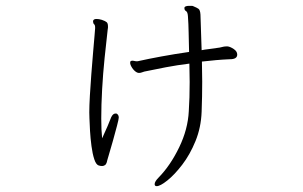

<svg xmlns="http://www.w3.org/2000/svg" viewBox="-20 -566 1040 658"><path d="M760 -407H757Q751 -407 746 -406Q741 -405 733 -403Q715 -400 697.5 -398Q680 -396 671 -394L667 -516Q666 -532 660 -536Q654 -540 644 -544Q641 -546 637 -546Q633 -546 629 -546Q614 -546 612 -540V-538Q612 -531 617.5 -528Q623 -525 624 -511Q626 -484 626.5 -453.5Q627 -423 628 -388Q579 -381 533 -372.5Q487 -364 456 -357Q453 -356 449 -356Q444 -356 441 -357Q438 -358 435 -358Q431 -358 429 -357Q426 -356 426 -351Q426 -344 432.5 -334Q439 -324 447 -319Q452 -316 456 -316Q462 -316 468 -318.5Q474 -321 481 -322Q509 -328 548.5 -335.5Q588 -343 629 -348Q629 -332 629.5 -316.5Q630 -301 630 -285Q630 -230 627 -185Q624 -123 594 -61Q564 1 524 42Q510 56 510 65Q510 72 517 72Q529 72 553.5 52.5Q578 33 604.5 -1.5Q631 -36 650 -82.5Q669 -129 671 -183Q672 -210 672.5 -235.5Q673 -261 673 -286Q673 -303 672.5 -320.5Q672 -338 672 -355Q698 -358 721 -360Q744 -362 768 -363Q793 -363 793 -379Q793 -390 781 -398Q769 -406 760 -407ZM379 -177H376Q367 -177 361 -164Q357 -153 349 -134.5Q341 -116 330 -92Q327 -119 327 -160Q327 -206 330 -260Q333 -314 338.5 -367.5Q344 -421 349 -464Q350 -468 350 -471Q350 -474 350 -476Q350 -486 345.5 -490Q341 -494 329 -498Q319 -501 311 -501Q300 -501 299 -494V-492Q299 -486 302.5 -483Q306 -480 306 -472V-469Q306 -467 304 -444Q302 -421 299 -386Q296 -351 293 -312Q290 -273 288 -238Q286 -203 286 -181Q286 -179 286.5 -161Q287 -143 288.5 -117.5Q290 -92 293.5 -65.5Q297 -39 303 -20.5Q309 -2 318 1Q324 3 330 3Q335 3 339.5 0Q344 -3 346 -10Q346 -12 352.5 -33.5Q359 -55 367 -83.5Q375 -112 381 -135Q387 -158 387 -163Q387 -173 379 -177Z"/></svg>

Font: Klee One
Style: Regular
Weight: 400
Designer: Fontworks Inc.
Foundry: Fontworks Inc.
Version: Version 1.100